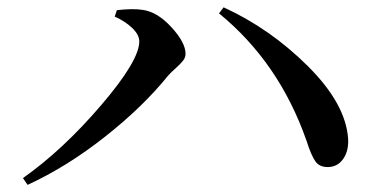

<svg xmlns="http://www.w3.org/2000/svg" viewBox="-20 -606 1040 527"><path d="M362.3 -492.2Q362.3 -510.7 342.8 -529.3Q323.2 -547.9 294.9 -560.5L300.8 -578.1Q344.7 -583 370.1 -579.1Q411.1 -574.2 450.2 -531.7Q489.3 -489.3 489.3 -458Q489.3 -448.2 482.4 -439.5Q475.6 -430.7 462.4 -418.9Q449.2 -407.2 441.4 -398.4Q373 -313.5 268.6 -231Q164.1 -148.4 55.7 -98.6L43 -117.2Q152.3 -194.3 257.3 -316.9Q362.3 -439.5 362.3 -492.2ZM935.5 -225.6Q937.5 -192.4 922.4 -170.4Q907.2 -148.4 881.8 -147.5Q857.4 -146.5 845.7 -163.1Q834 -179.7 821.3 -219.7Q746.1 -434.6 581.1 -569.3L593.8 -585.9Q721.7 -527.3 825.2 -424.3Q928.7 -321.3 935.5 -225.6Z"/></svg>

Font: GenYoMin TW TTF SemiBold
Style: Regular
Weight: 600
Version: Version 1.300